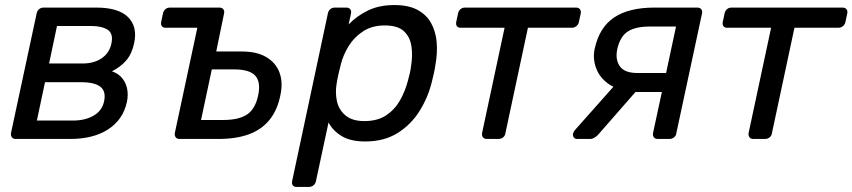

<svg xmlns="http://www.w3.org/2000/svg" viewBox="-20 -550 3374 760"><path d="M42.2 0Q32 0 27.1 -6.4Q22.3 -12.7 23.4 -22.9L125.1 -497.1Q127.1 -507.3 134.5 -513.6Q142 -520 152.2 -520H360.4Q449.2 -520 487 -482.1Q524.8 -444.1 511.2 -380.3Q502.6 -337.7 480.1 -311.3Q457.5 -284.8 423.1 -267.8Q450.1 -258.3 464.8 -239.2Q479.6 -220.1 483.7 -196.2Q487.7 -172.2 482.6 -147.6Q467.4 -76.4 408.4 -38.2Q349.5 0 258.2 0ZM126 -72.8H268.8Q315.9 -72.8 349.5 -91.6Q383.2 -110.4 391.9 -148.2Q400.6 -188.4 377.5 -206.5Q354.5 -224.6 300.9 -224.6H158.1ZM174.3 -298.7H307.7Q352.5 -298.7 383.2 -319.9Q413.9 -341.2 421.2 -378.9Q429.1 -417.5 405.9 -432.3Q382.8 -447.2 339 -447.2H205.6Z M690.7 0Q680.5 0 675.6 -6.4Q670.8 -12.7 671.9 -22.9L761.1 -440.1H635.6Q625.4 -440.1 620.7 -446.4Q615.9 -452.8 617.9 -463L625.2 -497.1Q627.2 -507.3 634.7 -513.6Q642.1 -520 652.3 -520H848.2Q858.4 -520 863.7 -513.6Q869 -507.3 867 -497.1L835.9 -346.2H931.4Q995.1 -347.1 1033.7 -324.2Q1072.3 -301.4 1086.6 -262Q1100.9 -222.5 1089.6 -171.8Q1077.6 -113 1046.2 -74.8Q1014.9 -36.7 964.8 -18.3Q914.7 0 845.2 0ZM775.8 -75.1H864.4Q925 -75.1 957.7 -96.7Q990.4 -118.2 1001.7 -171.8Q1013.1 -223.8 991.2 -249.5Q969.2 -275.3 907 -275.3H818.4Z M1154 190Q1143.8 190 1139 183.6Q1134.3 177.3 1136.3 167.1L1277.9 -497.1Q1279.9 -507.3 1287.3 -513.6Q1294.8 -520 1305 -520H1350.7Q1360.9 -520 1366.2 -513.6Q1371.4 -507.3 1369.4 -497.1L1360 -453.2Q1391.4 -486.3 1436.1 -508.2Q1480.7 -530 1540.9 -530Q1597.1 -530 1632.4 -511Q1667.7 -492 1686.1 -459.2Q1704.6 -426.4 1708.4 -384.1Q1712.2 -341.7 1703.7 -294.1Q1701.3 -277.8 1697.4 -260Q1693.5 -242.2 1689.3 -225.7Q1674.2 -163.9 1640.4 -110.1Q1606.6 -56.3 1553.3 -23.1Q1500.1 10 1425.9 10Q1367.6 10 1332.5 -11.3Q1297.3 -32.6 1280.5 -65.4L1230.6 167.1Q1228.6 177.3 1220.7 183.6Q1212.7 190 1202.5 190ZM1422.3 -70.7Q1473.8 -70.7 1508 -93.1Q1542.1 -115.6 1563 -152.1Q1583.9 -188.7 1594.8 -231.1Q1599 -246.1 1602.2 -260Q1605.4 -273.9 1607.2 -288.9Q1614.1 -331.3 1608.4 -367.9Q1602.8 -404.4 1578.4 -426.9Q1554.1 -449.3 1502.6 -449.3Q1452.9 -449.3 1417.3 -426.1Q1381.7 -402.8 1360 -367.5Q1338.3 -332.1 1329.2 -295.4Q1324.9 -279.1 1319.8 -256.9Q1314.8 -234.7 1312.4 -218.2Q1306.4 -182.7 1313.8 -148.9Q1321.3 -115.2 1347.9 -92.9Q1374.4 -70.7 1422.3 -70.7Z M1906.9 0Q1896.7 0 1891.8 -6.4Q1886.9 -12.7 1888.1 -22.9L1977.3 -440.1H1803.6Q1793.4 -440.1 1788.7 -446.4Q1783.9 -452.8 1785.9 -463L1793.2 -497.1Q1795.2 -507.3 1802.7 -513.6Q1810.1 -520 1820.3 -520H2260.1Q2270.2 -520 2275.5 -513.6Q2280.8 -507.3 2278.8 -497.1L2271.5 -463Q2269.5 -452.8 2261.5 -446.4Q2253.6 -440.1 2243.4 -440.1H2069.7L1980.6 -22.9Q1979.4 -12.7 1971.6 -6.4Q1963.7 0 1953.5 0Z M2583.5 0Q2573.3 0 2568.4 -6.4Q2563.6 -12.7 2564.8 -22.9L2599.9 -185.9H2485.2L2486.2 -190.9Q2428.1 -190.9 2390.9 -216.3Q2353.8 -241.8 2339.6 -280.4Q2325.4 -319 2334.2 -358.2Q2352.6 -441.9 2411.1 -481Q2469.7 -520 2570.2 -520H2740.1Q2750.3 -520 2755.6 -513.6Q2760.9 -507.3 2758.9 -497.1L2657.2 -22.9Q2656.1 -12.7 2648.2 -6.4Q2640.3 0 2630.1 0ZM2264.3 0Q2255.9 0 2251.4 -6Q2246.9 -12 2247.9 -20Q2248.9 -23.6 2251.1 -28.3Q2253.3 -32.9 2258.6 -38.3L2414.7 -214.1L2513.7 -206.6L2346 -15Q2340.4 -9.6 2332.7 -4.8Q2324.9 0 2316.9 0ZM2503.6 -261H2616.6L2655.9 -444.9H2551.1Q2495.4 -444.9 2465.1 -425.4Q2434.8 -405.8 2423.5 -356.3Q2414.6 -314.9 2433.3 -288Q2451.9 -261 2503.6 -261Z M2961.9 0Q2951.7 0 2946.8 -6.4Q2941.9 -12.7 2943.1 -22.9L3032.3 -440.1H2858.6Q2848.4 -440.1 2843.7 -446.4Q2838.9 -452.8 2840.9 -463L2848.2 -497.1Q2850.2 -507.3 2857.7 -513.6Q2865.1 -520 2875.3 -520H3315.1Q3325.2 -520 3330.5 -513.6Q3335.8 -507.3 3333.8 -497.1L3326.5 -463Q3324.5 -452.8 3316.5 -446.4Q3308.6 -440.1 3298.4 -440.1H3124.7L3035.6 -22.9Q3034.4 -12.7 3026.6 -6.4Q3018.7 0 3008.5 0Z"/></svg>

Font: Rubik Light
Style: Italic
Weight: 300
Italic angle: -12°
Designer: Hubert and Fischer
Foundry: Hubert and Fischer
Version: Version 2.300;gftools[0.9.30]